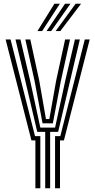

<svg xmlns="http://www.w3.org/2000/svg" viewBox="-20 -1012 512 1032"><path d="M223 0V-303.2H180.2L115.8 -578.5L63.2 -800H89.8L142 -578.5L196.8 -326H276L330.8 -578.5L382.8 -800H409.2L357 -578.5L292.5 -303.2H249.5V0ZM170.2 0V-257.2H149L10.2 -800H36.8L168.2 -280.2H196.8V0ZM276 0V-280.2H304.2L435.8 -800H462.2L323.5 -257.2H302.5V0ZM208.8 -349 165.5 -578.5 116.2 -800H142.8L191 -578.5L227 -372H245.2L281.8 -578.5L330 -800H356.5L307.5 -578.5L264 -349ZM181.2 -845 272.5 -992H301.8L206.5 -845ZM279 -845 386.5 -992H415.8L304.2 -845ZM230.2 -845 329.5 -992H358.8L255.2 -845Z"/></svg>

Font: Big Shoulders Inline Text Thin ExtraBold
Style: Regular
Weight: 800
Version: Version 2.002